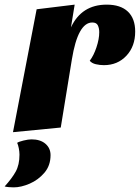

<svg xmlns="http://www.w3.org/2000/svg" viewBox="-59 -550 603 828"><path d="M-3 20 99 -510 263 -530 247 -432Q293 -530 401 -530Q461 -530 492.5 -500Q524 -470 524 -414Q524 -350 486 -309.5Q448 -269 389 -269Q372 -269 354.5 -273Q337 -277 328 -288Q345 -310 357 -346Q369 -382 369 -411Q369 -428 363 -440.5Q357 -453 339 -453Q277 -453 251 -294L203 0ZM0 258Q-9 258 -21 257Q-33 256 -39 254Q-8 220 8.5 190.5Q25 161 25 117Q25 104 22 89Q19 74 15 66Q22 61 42.5 56Q63 51 77 51Q115 51 137 70Q159 89 159 119Q159 164 132.5 195Q106 226 69 242Q32 258 0 258Z"/></svg>

Font: Sansita Swashed ExtraBold
Style: Regular
Weight: 800
Designer: Pablo Cosgaya
Foundry: Omnibus-Type
Version: Version 1.003; ttfautohint (v1.8.3)